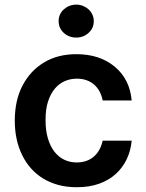

<svg xmlns="http://www.w3.org/2000/svg" viewBox="-20 -782 617 813"><path d="M304 10.7Q261.7 10.7 226.2 0.9Q190.7 -8.9 161.9 -26.6Q133.2 -44.4 111.2 -69.2Q89.1 -94.1 74.2 -124.6Q42.6 -188.6 42.6 -270.6Q42.6 -357.6 75.6 -420.1Q108.7 -482.6 165.1 -516.7Q223.4 -552.6 303.3 -552.6Q402.7 -552.6 466.3 -499.3Q529.5 -446.4 537.6 -356.5H414.8Q410.9 -377.1 401.8 -394.2Q392.8 -411.2 378.9 -423.5Q365.1 -435.7 346.6 -442.3Q328.1 -448.9 305 -448.9Q278.4 -448.9 254.4 -438.6Q230.5 -428.3 212.2 -406.6Q193.9 -384.9 183.2 -351.7Q172.6 -318.5 172.9 -272.7Q172.9 -229.8 182.7 -196.4Q192.5 -163 210 -140.3Q227.6 -117.5 251.8 -105.8Q275.9 -94.1 305 -94.1Q324.2 -94.1 341.8 -99.4Q359.4 -104.8 373.8 -115.9Q388.1 -127.1 398.8 -144.7Q409.4 -162.3 414.8 -186.4H537.6Q533.7 -144.2 516.7 -108.1Q499.6 -72.1 470.3 -45.5Q441.1 -18.8 399.3 -3.9Q357.6 11 304 10.7ZM302.9 -622.9Q272 -622.9 250 -642.8Q228.3 -663 228.3 -692.5Q228.3 -722.7 250.4 -742.5Q273.1 -762.4 302.9 -762.4Q317.5 -762.4 330.8 -757.3Q344.1 -752.1 354.4 -742.9Q364.7 -733.7 370.9 -720.7Q377.1 -707.7 377.1 -692.5Q377.1 -662.6 355.1 -642.8Q333.1 -622.9 302.9 -622.9Z"/></svg>

Font: Linik Sans SemiBold
Style: Regular
Weight: 600
Designer: Fonts by Rasmus Andersson / Changes by Cristiano Sobral with parts from Marc Monis
Foundry: rsms
Version: Version 3.020; ttfautohint (v1.6)